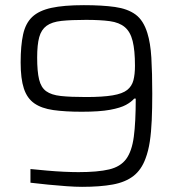

<svg xmlns="http://www.w3.org/2000/svg" viewBox="-20 -716 693 744"><path d="M298 8Q272 8 237.5 5.5Q203 3 167 -0.5Q131 -4 98 -8V-61Q129 -58 162 -55Q195 -52 227.5 -50.5Q260 -49 284 -49Q359 -49 403 -59.5Q447 -70 469 -100Q491 -130 498.5 -186Q506 -242 506 -334H500Q489 -321 468 -309.5Q447 -298 406.5 -290.5Q366 -283 297 -283Q232 -283 186.5 -289.5Q141 -296 113 -315.5Q85 -335 72.5 -373Q60 -411 60 -474Q60 -539 69.5 -582.5Q79 -626 105 -650.5Q131 -675 179 -685.5Q227 -696 305 -696Q376 -696 425.5 -689Q475 -682 505.5 -659.5Q536 -637 551 -588Q563 -550 566.5 -492.5Q570 -435 570 -352Q570 -296 568 -250Q566 -204 560.5 -167.5Q555 -131 544 -102Q528 -58 497 -34Q466 -10 417 -1Q368 8 298 8ZM313 -340Q378 -340 416.5 -346.5Q455 -353 473 -367.5Q491 -382 497 -405Q503 -428 503 -461Q503 -521 494 -557Q485 -593 463.5 -611Q442 -629 405.5 -634Q369 -639 313 -639Q255 -639 218 -635Q181 -631 160.5 -616Q140 -601 132 -572Q124 -543 124 -493Q124 -439 131.5 -408Q139 -377 159 -362.5Q179 -348 216 -344Q253 -340 313 -340Z"/></svg>

Font: Saira Thin Light
Style: Regular
Weight: 300
Version: Version 1.101